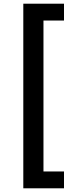

<svg xmlns="http://www.w3.org/2000/svg" viewBox="-20 -852 417 1038"><path d="M106 -832H326V-741H215V75H326V166H106Z"/></svg>

Font: Noto Sans Gurmukhi UI SemiBold
Style: Regular
Weight: 600
Designer: Jelle Bosma - Monotype Design Team
Foundry: Monotype Imaging Inc.
Version: Version 2.004; ttfautohint (v1.8.4.7-5d5b)